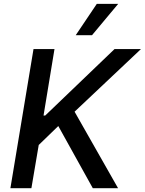

<svg xmlns="http://www.w3.org/2000/svg" viewBox="-20 -984 757 1004"><path d="M34.4 0 155.2 -727.3H264.9L207.7 -380H216.6L578.8 -727.3H717L370 -399.9L597.3 0H465.2L284.8 -324.9L182.5 -225.9L144.2 0ZM376.1 -800.1 486.2 -963.8H598L461.3 -800.1Z"/></svg>

Font: Karasuma Gothic
Style: Medium Italic
Weight: 500
Italic angle: 9.39998°
Designer: Rasmus Andersson / Ryoko Nishizuka
Foundry: Genbu
Version: Version 1.00